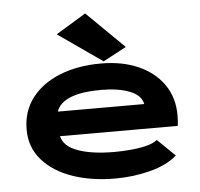

<svg xmlns="http://www.w3.org/2000/svg" viewBox="-51 -753 852 817"><g transform="rotate(-5 375.0 -344.5)"><path d="M409 11Q308 11 227 -17Q146 -45 98.5 -99Q51 -153 51 -229Q51 -307 94 -363.5Q137 -420 213.5 -451Q290 -482 390 -482Q482 -482 551 -451Q620 -420 658 -364.5Q696 -309 696 -235Q696 -210 693 -189H190Q200 -145 260 -123.5Q320 -102 414 -102Q447 -102 483 -105Q519 -108 550 -115.5Q581 -123 599 -137L674 -64Q630 -26 558 -7.5Q486 11 409 11ZM190 -294H559Q552 -332 503 -351Q454 -370 382 -370Q216 -370 190 -294ZM403 -490 214 -622 342 -700 502 -543Z"/></g></svg>

Font: Inconsolata ExtraExpanded Black
Style: Regular
Weight: 900
Width: 8
Monospace: yes
Designer: Raph Levien, Cyreal, Brenton Simpson
Foundry: Raph Levien, Cyreal, Google
Version: Version 3.001; ttfautohint (v1.8.2.53-6de2)